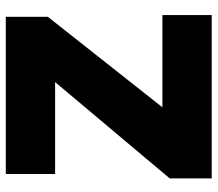

<svg xmlns="http://www.w3.org/2000/svg" viewBox="-64 -686 750 662"><g transform="rotate(-90 311.0 -355.0)"><path d="M27 0H590V-170H272L584 -565V-710H42V-540H359L27 -145Z"/></g></svg>

Font: Raleway Black
Style: Regular
Weight: 900
Designer: Matt McInerney, Pablo Impallari, Rodrigo Fuenzalida
Foundry: Matt McInerney, Pablo Impallari, Rodrigo Fuenzalida
Version: Version 3.000g; ttfautohint (v1.5) -l 8 -r 28 -G 28 -x 14 -D